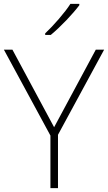

<svg xmlns="http://www.w3.org/2000/svg" viewBox="-20 -970 557 990"><path d="M389 -943V-950H343C316 -907 255 -837 213 -798V-790H242C294 -833 356 -899 389 -943ZM259 -314 44 -714H0L240 -271V0H279V-275L517 -714H474Z"/></svg>

Font: Noto Sans Canadian Aboriginal ExtraLight
Style: Regular
Weight: 200
Designer: Monotype Design Team, Typotheque's Kevin King
Foundry: Monotype Imaging Inc.
Version: Version 2.004